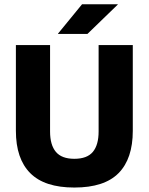

<svg xmlns="http://www.w3.org/2000/svg" viewBox="-20 -846 683 882"><path d="M321.5 15.5Q184.5 15.5 118.8 -50.8Q53 -117 53 -245V-639H210V-242Q210 -180 236.8 -148.2Q263.5 -116.5 321.5 -116.5Q380 -116.5 406.5 -148.2Q433 -180 433 -242V-639H590V-245Q590 -117 524.8 -50.8Q459.5 15.5 321.5 15.5ZM357 -826.5H521V-825L381.5 -690H246.5V-691.5Z"/></svg>

Font: Anek Bangla
Style: Bold
Weight: 700
Designer: Sulekha Rajkumar (Bangla), Yesha Goshar (Latin)
Foundry: Ek Type
Version: Version 1.003